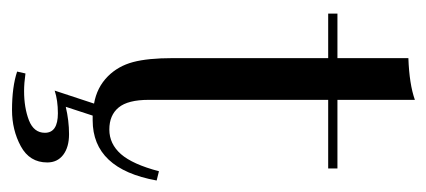

<svg xmlns="http://www.w3.org/2000/svg" viewBox="-224 -366 741 334"><g transform="rotate(90 147.0 -198.5)"><path d="M262.1 90.3Q262.1 121 233.9 136.3Q205.6 151.6 171 151.6Q130.6 151.6 104 142.7L107.3 128.2Q124.2 130.6 137.9 130.6Q166.9 130.6 188.7 122.2Q210.5 113.7 210.5 94.4Q210.5 71.8 176.6 71.8Q154 71.8 137.1 77.4L159.7 8.9Q131.5 4 112.1 -15.3Q94.4 -33.1 87.5 -58.9Q80.6 -84.7 80.6 -128.2V-398.4H3.2V-414.5H80.6V-537.9Q125.8 -539.5 153.2 -549.2V-414.5H272.6V-398.4H153.2V-86.3Q153.2 -50 166.5 -33.9Q179.8 -17.7 204.8 -17.7Q229.8 -17.7 247.6 -37.9Q265.3 -58.1 277.4 -104L293.5 -100Q273.4 11.3 188.7 11.3H180.6L165.3 58.1Q189.5 52.4 212.9 52.4Q235.5 52.4 248.8 62.5Q262.1 72.6 262.1 90.3Z"/></g></svg>

Font: Playfair Display
Style: Regular
Weight: 400
Designer: Claus Eggers Sørensen
Foundry: Claus Eggers Sørensen
Version: Version 1.005; ttfautohint (v1.2) -l 10 -r 42 -G 200 -x 21 -